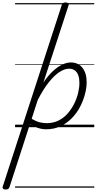

<svg xmlns="http://www.w3.org/2000/svg" viewBox="-121 -1020 776 1540"><path d="M-76 500Q-90 500 -96.5 493Q-103 486 -99 476L374 -979Q378 -991 384 -995.5Q390 -1000 404 -1000Q420 -1000 426.5 -994.5Q433 -989 429 -977L227 -358Q267 -417 306 -452Q345 -487 380.5 -503Q416 -519 447 -519Q506 -519 540 -476.5Q574 -434 574 -361Q574 -316 560.5 -264.5Q547 -213 521 -163Q495 -113 455.5 -72.5Q416 -32 364.5 -7.5Q313 17 249 17Q217 17 182.5 6Q148 -5 119 -24L-45 481Q-49 491 -55.5 495.5Q-62 500 -76 500ZM133 -67Q169 -46 198 -39Q227 -32 253 -32Q305 -32 347 -52.5Q389 -73 420.5 -108.5Q452 -144 473.5 -187Q495 -230 505.5 -274Q516 -318 516 -356Q516 -390 507 -415.5Q498 -441 479.5 -455Q461 -469 433 -469Q397 -469 355.5 -442Q314 -415 270 -359.5Q226 -304 182 -219ZM0 475H635V485H0ZM0 -20H635V0H0ZM0 -505H635V-500H0ZM0 -995H635V-985H0Z"/></svg>

Font: Playwrite CZ Guides
Style: Regular
Weight: 400
Designer: Veronika Burian, José Scaglione
Foundry: TypeTogether
Version: Version 1.003